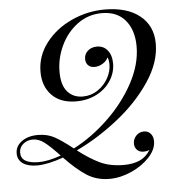

<svg xmlns="http://www.w3.org/2000/svg" viewBox="-88 -631 771 833"><g transform="rotate(-5 297.0 -215.0)"><path d="M562.1 5.6Q562.1 41.1 530.6 75Q499.2 108.9 451.2 130.2Q403.2 151.6 355.6 151.6Q299.2 151.6 255.6 123Q212.1 94.4 162.1 41.9Q94.4 66.1 47.6 66.1Q8.1 66.1 -14.1 50.4Q-36.3 34.7 -36.3 6.5Q-36.3 -25 -8.5 -45.2Q19.4 -65.3 62.1 -65.3Q103.2 -65.3 134.7 -48Q166.1 -30.6 212.9 6.5Q292.7 -34.7 363.7 -102.4Q434.7 -170.2 478.6 -251.2Q522.6 -332.3 522.6 -410.5Q522.6 -482.3 486.7 -525Q450.8 -567.7 384.7 -567.7Q325 -567.7 278.2 -533.1Q231.5 -498.4 205.6 -443.5Q179.8 -388.7 179.8 -329.8Q179.8 -271.8 204.8 -243.1Q229.8 -214.5 271.8 -214.5Q307.3 -214.5 336.3 -233.9Q365.3 -253.2 381.9 -283.1Q398.4 -312.9 398.4 -341.9Q398.4 -363.7 392.7 -374.2Q384.7 -357.3 367.7 -347.6Q350.8 -337.9 333.1 -337.9Q315.3 -337.9 305.2 -348.4Q295.2 -358.9 295.2 -375.8Q295.2 -396.8 310.9 -410.9Q326.6 -425 350.8 -425Q379.8 -425 397.2 -403.2Q414.5 -381.5 414.5 -346Q414.5 -306.5 392.3 -271.8Q370.2 -237.1 330.6 -216.5Q291.1 -196 241.1 -196Q173.4 -196 135.5 -234.7Q97.6 -273.4 97.6 -337.1Q97.6 -405.6 140.7 -462.1Q183.9 -518.5 253.2 -550.4Q322.6 -582.3 398.4 -582.3Q495.2 -582.3 550.8 -537.9Q606.5 -493.5 606.5 -415.3Q606.5 -333.9 550.4 -250.4Q494.4 -166.9 406.5 -97.6Q318.5 -28.2 225 16.1Q275 54.8 319 75.8Q362.9 96.8 422.6 96.8Q462.9 96.8 491.5 84.3Q520.2 71.8 538.7 41.9Q526.6 46.8 513.7 46.8Q495.2 46.8 484.7 35.9Q474.2 25 474.2 8.1Q474.2 -11.3 487.9 -25.8Q501.6 -40.3 521.8 -40.3Q539.5 -40.3 550.8 -27.8Q562.1 -15.3 562.1 5.6ZM153.2 32.3Q113.7 -9.7 89.1 -28.6Q64.5 -47.6 37.9 -47.6Q14.5 -47.6 -3.2 -33.1Q-21 -18.5 -21 4.8Q-21 52.4 56.5 52.4Q96.8 52.4 153.2 32.3Z"/></g></svg>

Font: Playfair Display SC
Style: Italic
Weight: 400
Italic angle: -14°
Designer: Claus Eggers Sørensen
Foundry: Claus Eggers Sørensen
Version: Version 1.202; ttfautohint (v1.6)